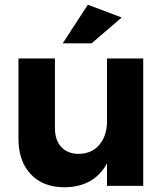

<svg xmlns="http://www.w3.org/2000/svg" viewBox="-20 -785 700 811"><path d="M245 -602 351 -765 494 -711 367 -602ZM585 0H432V-95Q404 -44 358.5 -19Q313 6 252 6Q162 6 110 -49Q58 -104 58 -200V-538H212V-244Q212 -193 239 -164Q266 -135 313 -135Q369 -136 400.5 -174.5Q432 -213 432 -272V-538H585Z"/></svg>

Font: Montserrat Semi Bold
Style: Regular
Weight: 600
Designer: Julieta Ulanovsky
Foundry: Julieta Ulanovsky
Version: Version 3.001 September 28, 2015